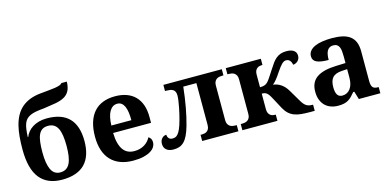

<svg xmlns="http://www.w3.org/2000/svg" viewBox="-73 -1182 3232 1602"><g transform="rotate(-15 1543.0 -380.5)"><path d="M47.9 -318.8Q47.9 -375.5 52.2 -426.8Q56.6 -478 67.6 -522.2Q78.6 -566.4 97.9 -602.8Q117.2 -639.2 147 -666.3Q176.8 -693.4 218.3 -710.4Q259.8 -727.5 315.9 -732.9Q353 -736.8 384.8 -739.5Q416.5 -742.2 441.2 -746.1Q465.8 -750 482.2 -755.6Q498.5 -761.2 504.9 -771H551.8Q550.3 -720.7 534.2 -691.2Q518.1 -661.6 487.8 -645.3Q457.5 -628.9 413.3 -620.8Q369.1 -612.8 311 -605Q270 -601.6 240.2 -596.2Q210.4 -590.8 189.7 -581.3Q168.9 -571.8 155.5 -557.6Q142.1 -543.5 134.3 -522.7Q126.5 -502 122.8 -473.6Q119.1 -445.3 117.2 -408.2H121.1Q129.9 -431.2 146.5 -451.2Q163.1 -471.2 187 -486.1Q210.9 -501 241.9 -509.5Q272.9 -518.1 311 -518.1Q438.5 -518.1 502.2 -451.9Q565.9 -385.7 565.9 -254.9Q565.9 -190.9 550 -141.6Q534.2 -92.3 502 -58.6Q469.7 -24.9 420.4 -7.6Q371.1 9.8 304.2 9.8Q177.2 9.8 112.5 -70.8Q47.9 -151.4 47.9 -318.8ZM411.1 -253.9Q411.1 -303.7 405.5 -341.6Q399.9 -379.4 387.5 -404.5Q375 -429.7 354.5 -442.4Q334 -455.1 304.2 -455.1Q273.9 -455.1 254.2 -442.4Q234.4 -429.7 222.9 -404.5Q211.4 -379.4 206.8 -341.6Q202.1 -303.7 202.1 -253.9Q202.1 -155.3 226.3 -104.2Q250.5 -53.2 304.2 -53.2Q334 -53.2 354.5 -66.2Q375 -79.1 387.5 -104.5Q399.9 -129.9 405.5 -167.5Q411.1 -205.1 411.1 -253.9Z M909.7 -483.9Q867.7 -483.9 843 -442.4Q818.4 -400.9 815.9 -320.8H988.8Q988.8 -358.9 984.4 -389.2Q980 -419.4 970.5 -440.4Q960.9 -461.4 946 -472.7Q931.2 -483.9 909.7 -483.9ZM918.9 9.8Q855.5 9.8 806.9 -8.8Q758.3 -27.3 725.6 -62.5Q692.9 -97.7 676.3 -148.7Q659.7 -199.7 659.7 -265.1Q659.7 -335.4 676.3 -388.7Q692.9 -441.9 724.6 -477.5Q756.3 -513.2 802.5 -531Q848.6 -548.8 907.7 -548.8Q961.9 -548.8 1005.4 -533.4Q1048.8 -518.1 1079.1 -487.8Q1109.4 -457.5 1125.5 -412.6Q1141.6 -367.7 1141.6 -308.1V-256.8H814Q815.4 -206.5 825 -170.4Q834.5 -134.3 851.3 -110.8Q868.2 -87.4 892.3 -76.2Q916.5 -64.9 947.8 -64.9Q973.6 -64.9 995.6 -71Q1017.6 -77.1 1035.4 -88.1Q1053.2 -99.1 1066.7 -114Q1080.1 -128.9 1088.9 -146Q1115.7 -131.3 1115.7 -97.2Q1115.7 -75.7 1104 -56.4Q1092.3 -37.1 1067.9 -22.5Q1043.5 -7.8 1006.6 1Q969.7 9.8 918.9 9.8Z M1413.6 -420.9Q1413.6 -440.9 1407.5 -453.1Q1401.4 -465.3 1390.9 -471.9Q1380.4 -478.5 1366.2 -480.7Q1352.1 -482.9 1335.4 -482.9H1322.8V-536.1H1827.6V-482.9H1815.4Q1804.7 -482.9 1792.2 -480.7Q1779.8 -478.5 1769.3 -471.7Q1758.8 -464.8 1751.7 -452.1Q1744.6 -439.5 1744.6 -418V-118.2Q1744.6 -96.7 1751.7 -84Q1758.8 -71.3 1769.3 -64.5Q1779.8 -57.6 1792.2 -55.4Q1804.7 -53.2 1815.4 -53.2H1827.6V0H1514.6V-53.2H1526.4Q1536.6 -53.2 1548.3 -55.4Q1560.1 -57.6 1569.8 -64.5Q1579.6 -71.3 1586.2 -84Q1592.8 -96.7 1592.8 -118.2V-479H1479.5Q1469.7 -386.2 1454.6 -304.2Q1439.5 -222.2 1420.4 -154.8Q1407.2 -108.9 1392.3 -77.9Q1377.4 -46.9 1359.1 -28.1Q1340.8 -9.3 1318.4 -1.2Q1295.9 6.8 1267.6 6.8Q1227.5 6.8 1205.6 -11.5Q1183.6 -29.8 1183.6 -63Q1183.6 -79.6 1188.7 -91.8Q1193.8 -104 1201.9 -112.1Q1210 -120.1 1219.7 -124Q1229.5 -127.9 1238.8 -127.9Q1238.8 -109.9 1249.8 -96.9Q1260.7 -84 1280.8 -84Q1292.5 -84 1304 -87.2Q1315.4 -90.3 1327.4 -103.5Q1339.4 -116.7 1351.6 -143.6Q1363.8 -170.4 1376.5 -217.8Q1382.3 -238.3 1388.7 -265.6Q1395 -293 1400.6 -321.3Q1406.2 -349.6 1409.9 -376Q1413.6 -402.3 1413.6 -420.9Z M1861.8 -53.2H1873.5Q1884.8 -53.2 1897.2 -55.4Q1909.7 -57.6 1920.2 -64.5Q1930.7 -71.3 1937.7 -84Q1944.8 -96.7 1944.8 -118.2V-418Q1944.8 -439.5 1937.7 -452.1Q1930.7 -464.8 1920.2 -471.7Q1909.7 -478.5 1897.2 -480.7Q1884.8 -482.9 1873.5 -482.9H1861.8V-536.1H2164.6V-482.9H2162.6Q2152.3 -482.9 2140.9 -480.7Q2129.4 -478.5 2119.6 -471.7Q2109.9 -464.8 2103.3 -452.1Q2096.7 -439.5 2096.7 -418V-308.1Q2121.1 -308.1 2136.2 -313.5Q2151.4 -318.8 2162.6 -330.1Q2174.8 -342.3 2190.4 -366Q2206.1 -389.6 2231 -428.2Q2247.6 -454.6 2262.7 -475.6Q2277.8 -496.6 2295.2 -511.2Q2312.5 -525.9 2334.2 -533.9Q2356 -542 2385.7 -542Q2410.6 -542 2427 -536.9Q2443.4 -531.7 2453.4 -523.2Q2463.4 -514.6 2467.5 -503.7Q2471.7 -492.7 2471.7 -481Q2471.7 -467.3 2467 -456.1Q2462.4 -444.8 2454.3 -436.8Q2446.3 -428.7 2435.5 -423.8Q2424.8 -418.9 2412.6 -418Q2408.7 -440.9 2396.7 -455.1Q2384.8 -469.2 2362.8 -469.2Q2354 -469.2 2345.2 -464.8Q2336.4 -460.4 2326.9 -451.2Q2317.4 -441.9 2306.4 -427.5Q2295.4 -413.1 2281.7 -393.1Q2269 -374 2258.8 -359.6Q2248.5 -345.2 2239.7 -334.5Q2231 -323.7 2222.9 -315.7Q2214.8 -307.6 2206.5 -300.8Q2222.7 -298.8 2239 -293.5Q2255.4 -288.1 2271.2 -277.8Q2287.1 -267.6 2301.8 -252Q2316.4 -236.3 2329.6 -213.9L2384.8 -120.1Q2396.5 -99.6 2407.2 -86.4Q2418 -73.2 2429.4 -65.9Q2440.9 -58.6 2454.1 -55.9Q2467.3 -53.2 2483.9 -53.2H2486.8V0H2444.8Q2403.8 0 2370.8 -3.2Q2337.9 -6.3 2311.5 -16.4Q2285.2 -26.4 2264.4 -45.2Q2243.7 -64 2226.6 -95.2L2175.8 -189.9Q2165 -210.4 2156.2 -222.7Q2147.5 -234.9 2138.7 -241.7Q2129.9 -248.5 2120.1 -250.7Q2110.4 -252.9 2096.7 -252.9V-118.2Q2096.7 -96.7 2103.3 -84Q2109.9 -71.3 2119.6 -64.5Q2129.4 -57.6 2140.9 -55.4Q2152.3 -53.2 2162.6 -53.2H2164.6V0H1861.8Z M2687 -148.9Q2687 -106 2700.7 -84.5Q2714.4 -63 2743.7 -63Q2765.1 -63 2782.5 -72Q2799.8 -81.1 2812.3 -97.7Q2824.7 -114.3 2831.3 -137.9Q2837.9 -161.6 2837.9 -190.9V-266.1L2793 -263.2Q2763.2 -261.7 2742.7 -253.7Q2722.2 -245.6 2710 -231.4Q2697.8 -217.3 2692.4 -196.8Q2687 -176.3 2687 -148.9ZM2775.9 -487.8Q2756.8 -487.8 2743.9 -479.7Q2731 -471.7 2723.1 -457.3Q2715.3 -442.9 2712.2 -423.1Q2709 -403.3 2709 -379.9Q2641.6 -379.9 2607.7 -395Q2573.7 -410.2 2573.7 -446.8Q2573.7 -474.1 2590.1 -493.7Q2606.4 -513.2 2634.5 -525.4Q2662.6 -537.6 2700 -543.2Q2737.3 -548.8 2779.8 -548.8Q2832.5 -548.8 2871.8 -539.8Q2911.1 -530.8 2937.3 -510.7Q2963.4 -490.7 2976.6 -458.3Q2989.7 -425.8 2989.7 -378.9V-124Q2989.7 -103.5 2992.9 -89.8Q2996.1 -76.2 3002.9 -68.1Q3009.8 -60.1 3021.5 -56.6Q3033.2 -53.2 3049.8 -53.2H3053.7V0H2867.7L2846.7 -68.8H2837.9Q2821.3 -48.8 2806.6 -33.9Q2792 -19 2775.4 -9.3Q2758.8 0.5 2738 5.1Q2717.3 9.8 2689 9.8Q2655.8 9.8 2627.2 0Q2598.6 -9.8 2577.4 -30Q2556.2 -50.3 2543.9 -80.8Q2531.7 -111.3 2531.7 -152.8Q2531.7 -234.4 2587.6 -273.4Q2643.6 -312.5 2755.9 -315.9L2837.9 -318.8V-374Q2837.9 -398.9 2835.9 -419.9Q2834 -440.9 2827.6 -456.1Q2821.3 -471.2 2808.8 -479.5Q2796.4 -487.8 2775.9 -487.8Z"/></g></svg>

Font: Droids
Style: b
Weight: 700
Foundry: Ascender Corporation
Version: Version 1.00 build 113